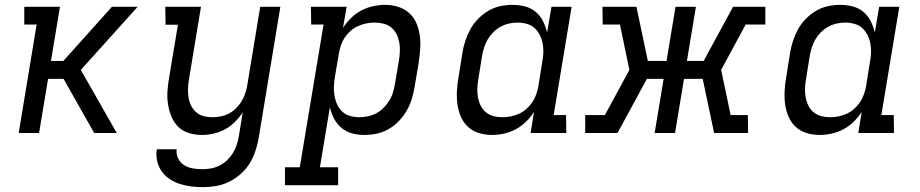

<svg xmlns="http://www.w3.org/2000/svg" viewBox="-20 -548 3790 791"><path d="M57 0 131 -447H80V-520H227L190 -297H241L441 -520H547L322 -270L313 -260L461 0H368L242 -223H178L141 0Z M816 223Q791 223 767 220Q743 217 720 209.5Q697 202 678 189Q659 176 646 157.5Q633 139 627.5 115.5Q622 92 626 67H708Q705 87 714 105Q723 123 739.5 133Q756 143 775.5 146Q795 149 816 149Q833 149 851 145.5Q869 142 885.5 133.5Q902 125 916 111.5Q930 98 940 81.5Q950 65 955.5 47.5Q961 30 964 13L980 -85Q966 -64 947.5 -45.5Q929 -27 906.5 -15Q884 -3 860 2.5Q836 8 812 8Q784 8 758 0Q732 -8 714 -26Q696 -44 686 -68.5Q676 -93 672 -119.5Q668 -146 670 -174Q672 -202 677 -230L713 -446H662L661 -520H808L758 -218Q755 -199 754.5 -180.5Q754 -162 757 -144.5Q760 -127 768 -111.5Q776 -96 789 -85Q802 -74 819 -69.5Q836 -65 855 -65Q872 -65 889.5 -68.5Q907 -72 922.5 -80Q938 -88 951 -100.5Q964 -113 973.5 -128Q983 -143 989 -159.5Q995 -176 998 -193L1052 -520H1135L1045 25Q1040 51 1031 77.5Q1022 104 1007 127.5Q992 151 969.5 170.5Q947 190 921.5 202Q896 214 869 218.5Q842 223 816 223Z M1154 215V141H1215L1313 -447H1262L1261 -520H1408L1393 -433Q1407 -455 1426.5 -474Q1446 -493 1469 -505Q1492 -517 1517 -522.5Q1542 -528 1566 -528Q1594 -528 1620 -520Q1646 -512 1665.5 -494.5Q1685 -477 1695.5 -452.5Q1706 -428 1709.5 -401Q1713 -374 1711 -346Q1709 -318 1705 -290L1688 -190Q1684 -165 1676.5 -140.5Q1669 -116 1656 -93Q1643 -70 1624 -50Q1605 -30 1581.5 -16.5Q1558 -3 1532.5 2.5Q1507 8 1482 8Q1455 8 1430.5 1.5Q1406 -5 1387 -21Q1368 -37 1356.5 -59Q1345 -81 1339 -106L1298 141H1373V215ZM1461 -65Q1478 -65 1496.5 -69Q1515 -73 1531.5 -82Q1548 -91 1561 -104.5Q1574 -118 1584 -134Q1594 -150 1599 -167.5Q1604 -185 1607 -202L1624 -302Q1627 -321 1627.5 -339.5Q1628 -358 1624.5 -375.5Q1621 -393 1613 -408.5Q1605 -424 1591.5 -435Q1578 -446 1560 -450.5Q1542 -455 1523 -455Q1506 -455 1489 -451.5Q1472 -448 1455 -440.5Q1438 -433 1424 -420.5Q1410 -408 1400 -393Q1390 -378 1384.5 -361Q1379 -344 1376 -327L1359 -227Q1356 -207 1355.5 -188Q1355 -169 1358.5 -150.5Q1362 -132 1370 -115.5Q1378 -99 1391.5 -87Q1405 -75 1423.5 -70Q1442 -65 1461 -65Z M2007 8Q1979 8 1953 0Q1927 -8 1908 -25.5Q1889 -43 1878.5 -67.5Q1868 -92 1864.5 -119Q1861 -146 1862.5 -174Q1864 -202 1869 -230L1885 -330Q1889 -355 1897 -379.5Q1905 -404 1917.5 -427Q1930 -450 1949.5 -470Q1969 -490 1992 -503.5Q2015 -517 2040.5 -522.5Q2066 -528 2091 -528Q2118 -528 2143 -521.5Q2168 -515 2187 -499Q2206 -483 2217 -461Q2228 -439 2234 -414L2252 -520H2335L2261 -74H2312L2313 0H2166L2180 -87Q2166 -65 2146.5 -46Q2127 -27 2104 -15Q2081 -3 2056 2.5Q2031 8 2007 8ZM2050 -65Q2067 -65 2084.5 -68.5Q2102 -72 2118.5 -79.5Q2135 -87 2149 -99.5Q2163 -112 2173 -127Q2183 -142 2189 -159Q2195 -176 2198 -193L2214 -293Q2218 -313 2218.5 -332Q2219 -351 2215.5 -369.5Q2212 -388 2203.5 -404.5Q2195 -421 2181.5 -433Q2168 -445 2149.5 -450Q2131 -455 2112 -455Q2095 -455 2077 -451Q2059 -447 2042.5 -438Q2026 -429 2012.5 -415.5Q1999 -402 1989.5 -386Q1980 -370 1974.5 -352.5Q1969 -335 1966 -318L1950 -218Q1947 -199 1946.5 -180.5Q1946 -162 1949.5 -144.5Q1953 -127 1961 -111.5Q1969 -96 1982.5 -85Q1996 -74 2013.5 -69.5Q2031 -65 2050 -65Z M2524 0H2391V-74H2472L2573 -260L2534 -447H2463L2462 -520H2602L2649 -297H2726L2763 -520H2847L2810 -297H2879L3000 -520H3133V-447H3052L2951 -260L2990 -74H3061L3062 0H2922L2875 -223H2798L2761 0H2677L2714 -223H2645Z M3357 8Q3329 8 3303 0Q3277 -8 3258 -25.5Q3239 -43 3228.5 -67.5Q3218 -92 3214.5 -119Q3211 -146 3212.5 -174Q3214 -202 3219 -230L3235 -330Q3239 -355 3247 -379.5Q3255 -404 3267.5 -427Q3280 -450 3299.5 -470Q3319 -490 3342 -503.5Q3365 -517 3390.5 -522.5Q3416 -528 3441 -528Q3468 -528 3493 -521.5Q3518 -515 3537 -499Q3556 -483 3567 -461Q3578 -439 3584 -414L3602 -520H3685L3611 -74H3662L3663 0H3516L3530 -87Q3516 -65 3496.5 -46Q3477 -27 3454 -15Q3431 -3 3406 2.5Q3381 8 3357 8ZM3400 -65Q3417 -65 3434.5 -68.5Q3452 -72 3468.5 -79.5Q3485 -87 3499 -99.5Q3513 -112 3523 -127Q3533 -142 3539 -159Q3545 -176 3548 -193L3564 -293Q3568 -313 3568.5 -332Q3569 -351 3565.5 -369.5Q3562 -388 3553.5 -404.5Q3545 -421 3531.5 -433Q3518 -445 3499.5 -450Q3481 -455 3462 -455Q3445 -455 3427 -451Q3409 -447 3392.5 -438Q3376 -429 3362.5 -415.5Q3349 -402 3339.5 -386Q3330 -370 3324.5 -352.5Q3319 -335 3316 -318L3300 -218Q3297 -199 3296.5 -180.5Q3296 -162 3299.5 -144.5Q3303 -127 3311 -111.5Q3319 -96 3332.5 -85Q3346 -74 3363.5 -69.5Q3381 -65 3400 -65Z"/></svg>

Font: Iosevka Plex Etoile
Style: Italic
Weight: 400
Italic angle: -9°
Designer: Belleve Invis
Foundry: Belleve Invis
Version: Version 25.1.1; ttfautohint (v1.8.4)